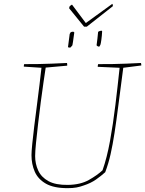

<svg xmlns="http://www.w3.org/2000/svg" viewBox="-20 -974 756 1000"><path d="M332 6Q260 6 219 -17.5Q178 -41 161 -80Q144 -119 144 -166Q144 -184 148 -224.5Q152 -265 158.5 -318Q165 -371 172.5 -427.5Q180 -484 186 -535Q192 -586 196 -621L104 -627Q104 -636 106 -640Q148 -640 181.5 -640.5Q215 -641 250 -642.5Q285 -644 329 -646Q330 -643 330 -639Q330 -635 330 -632L218 -622Q214 -596 207 -548.5Q200 -501 192.5 -443.5Q185 -386 178.5 -330Q172 -274 167.5 -229Q163 -184 163 -161Q163 -121 179 -86Q195 -51 232.5 -30.5Q270 -10 334 -11Q399 -12 442.5 -36.5Q486 -61 514 -87Q537 -152 553 -240Q569 -328 581 -427Q593 -526 603 -621L489 -626Q489 -629 489.5 -633Q490 -637 491 -640Q535 -640 569.5 -640.5Q604 -641 638 -642.5Q672 -644 714 -646Q716 -642 716 -633L622 -621Q607 -508 596.5 -425.5Q586 -343 576.5 -281.5Q567 -220 556 -171Q545 -122 528 -77Q507 -58 480 -39Q453 -20 416 -8Q397 -1 378 2.5Q359 6 332 6ZM483 -738Q485 -756 487.5 -773.5Q490 -791 491 -808Q499 -814 510 -814L512 -811Q511 -789 508 -767.5Q505 -746 503 -741Q502 -739 500 -735.5Q498 -732 497 -731Q489 -731 483 -738ZM334 -728 343 -797Q344 -799 345.5 -801.5Q347 -804 348 -806Q354 -809 362 -809L367 -805Q366 -799 364 -784Q362 -769 360 -755Q358 -741 357 -738Q355 -735 351.5 -731.5Q348 -728 346 -726Q340 -726 334 -728ZM418 -835 340 -931 342 -940Q347 -946 355 -950L427 -854L565 -954Q568 -951 568 -942L432 -835Z"/></svg>

Font: Labrada Thin
Style: Italic
Weight: 100
Italic angle: -7°
Designer: Mercedes Jáuregui
Foundry: Omnibus-Type Team
Version: Version 1.000; ttfautohint (v1.8.4.7-5d5b)